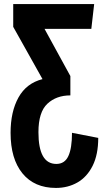

<svg xmlns="http://www.w3.org/2000/svg" viewBox="-20 -770 523 944"><path d="M255 154Q149 154 90.5 82.5Q32 11 32 -117Q32 -221 71 -291Q110 -361 189 -381L45 -638V-750H443L429 -628H199L326 -396V-301Q257 -301 213 -260Q169 -219 169 -120Q169 36 257 36Q298 36 316 -2.5Q334 -41 334 -117L463 -92Q463 -10 435.5 45Q408 100 361 127Q314 154 255 154Z"/></svg>

Font: Freeman
Style: Regular
Weight: 400
Designer: Vernon Adams, Aoife Mooney, Rodrigo Fuenzalida
Foundry: Rodrigo Fuenzalida
Version: Version 1.000; ttfautohint (v1.8.4.7-5d5b)